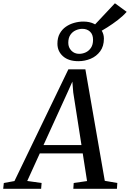

<svg xmlns="http://www.w3.org/2000/svg" viewBox="-86 -1182 813 1202"><path d="M-66 0 -62 -36.5 4.5 -48.5 342 -748H448.5L570 -50L648.5 -36.5L646 0H373L375.5 -36.5L459 -48.5L432 -221.5H163L84.5 -49L174.5 -36.5L171.5 0ZM186.5 -274H424L372.5 -603.5L367 -671L339.5 -609.5ZM404.5 -799Q343 -799 308.2 -830Q273.5 -861 273.5 -908.5Q273.5 -945.5 288 -971.8Q302.5 -998 326.2 -1014.5Q350 -1031 378.8 -1039Q407.5 -1047 436 -1047Q475 -1047 503.8 -1032.5Q532.5 -1018 548.5 -993.8Q564.5 -969.5 564.5 -940.5Q564.5 -892.5 541.2 -861Q518 -829.5 481.5 -814.2Q445 -799 404.5 -799ZM409.5 -845Q431 -845 450.8 -854.2Q470.5 -863.5 483.5 -882.8Q496.5 -902 496.5 -933Q496.5 -966.5 477.5 -984Q458.5 -1001.5 429.5 -1001.5Q408.5 -1001.5 388 -992.2Q367.5 -983 354.5 -963.8Q341.5 -944.5 341.5 -914Q341.5 -885 360.8 -865Q380 -845 409.5 -845ZM525.5 -976 486 -1004.5 633.5 -1161.5 707 -1108Q685 -1082.5 652.2 -1057.2Q619.5 -1032 585.8 -1010.8Q552 -989.5 525.5 -976Z"/></svg>

Font: Merriweather 36pt
Style: Italic
Weight: 400
Italic angle: -7.8°
Version: Version 2.101